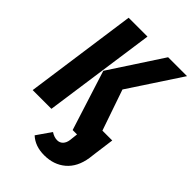

<svg xmlns="http://www.w3.org/2000/svg" viewBox="-265 -795 1118 1118"><g transform="rotate(45 293.5 -236.0)"><path d="M106 -692.9H261.2L163.1 0H8.8ZM376 -372.1 462.9 -120.1H543.9L527.8 0L522 45.9Q508.8 131.3 455.8 176.3Q402.8 221.2 324.2 221.2Q249.5 221.2 203.1 178.2L265.1 88.9Q291 106 315.9 106Q336.9 106 350.8 91.6Q364.7 77.1 368.2 51.8L374 0H337.9L220.2 -370.1L431.2 -692.9H586.9Z"/></g></svg>

Font: Fira Sans Compressed
Style: Bold Italic
Weight: 700
Width: 3
Italic angle: -8°
Designer: Carrois Corporate & Edenspiekermann AG
Foundry: Carrois Corporate GbR & Edenspiekermann AG
Version: Version 4.203;PS 004.203;hotconv 1.0.88;makeotf.lib2.5.64775